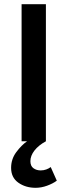

<svg xmlns="http://www.w3.org/2000/svg" viewBox="-20 -674 322 916"><path d="M150 222Q102 222 67.5 197.5Q33 173 33 127Q33 85 57.5 52Q82 19 109 0H83V-654H199V0Q164 19 144.5 44Q125 69 125 95Q125 118 139.5 128.5Q154 139 174 139Q188 139 200.5 134.5Q213 130 222 123L251 188Q232 202 204.5 212Q177 222 150 222Z"/></svg>

Font: Mada SemiBold
Style: Regular
Weight: 600
Designer: Khaled Hosny
Version: Version 1.5